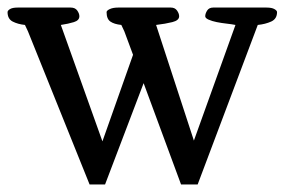

<svg xmlns="http://www.w3.org/2000/svg" viewBox="-36 -478 753 508"><path d="M38 -395 30 -412Q11 -414 -2.5 -421Q-16 -428 -16 -446Q-16 -450 -9.5 -454Q-3 -458 11 -458H151Q163 -458 168.5 -450Q174 -442 174 -435Q174 -424 159.5 -419.5Q145 -415 125 -412L235 -104L316 -333L293 -395L285 -412Q266 -414 256 -421Q246 -428 246 -446Q246 -450 254.5 -454Q263 -458 277 -458H416Q427 -458 432.5 -450Q438 -442 438 -435Q438 -424 420 -419.5Q402 -415 377 -412L477 -106L587 -412Q577 -414 563.5 -415.5Q550 -417 537.5 -419.5Q525 -422 516 -426Q507 -430 507 -435Q507 -442 512 -450Q517 -458 528 -458H669Q683 -458 690 -454Q697 -450 697 -446Q697 -428 681.5 -421Q666 -414 646 -412L487 10H443L344 -258L242 10H201Z"/></svg>

Font: Asar
Style: Regular
Weight: 400
Designer: Eben Sorkin
Foundry: Eben Sorkin, Pria Ravichandran
Version: Version 1.003; ttfautohint (v1.3) -l 8 -r 50 -G 0 -x 0 -H 45